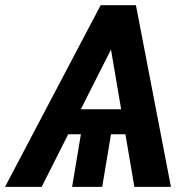

<svg xmlns="http://www.w3.org/2000/svg" viewBox="-37 -732 763 752"><path d="M489.3 0 454.2 -206H397.7L363.3 0H245.4L279.8 -206H230.1L126.1 0H-17.4L357.2 -711.6H495.4L632.5 0ZM437.5 -304 397.7 -538 279.5 -304Z"/></svg>

Font: Inter UI Semi Bold
Style: Italic
Weight: 600
Italic angle: -9.39999°
Designer: Rasmus Andersson
Foundry: rsms
Version: 3.2;8d6f07862